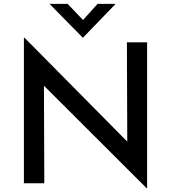

<svg xmlns="http://www.w3.org/2000/svg" viewBox="-20 -943 880 988"><path d="M734 25 175 -533 206 -523 208 0H103V-748H107L659 -190L635 -196L633 -725H737V25ZM328 -923 419 -828 390 -821 482 -923H575L407 -749H406L235 -923Z"/></svg>

Font: Reem Kufi Fun
Style: Regular
Weight: 400
Designer: Khaled Hosny
Version: Version 1.005